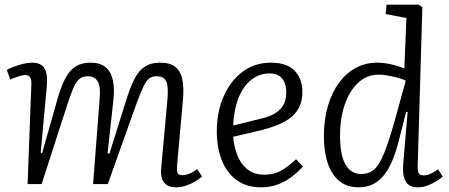

<svg xmlns="http://www.w3.org/2000/svg" viewBox="-20 -787 1918 821"><path d="M406 -363Q411 -416 398 -438.5Q385 -461 355 -461Q333 -461 319 -449Q305 -437 293.5 -410Q282 -383 267 -337L158 0H98L114 -424Q115 -445 109.5 -455.5Q104 -466 87 -466Q78 -466 63 -461.5Q48 -457 24 -447L9 -488Q20 -494 39 -501.5Q58 -509 79 -514Q100 -519 117 -519Q157 -519 171 -493.5Q185 -468 180 -417L154 -134L160 -132L227 -368Q243 -422 261 -455Q279 -488 304.5 -503.5Q330 -519 368 -519Q407 -519 430.5 -500.5Q454 -482 462.5 -445Q471 -408 464 -351L440 -132L448 -130L521 -363Q539 -420 557.5 -454Q576 -488 601.5 -503.5Q627 -519 664 -519Q708 -519 730.5 -500.5Q753 -482 760 -445.5Q767 -409 762 -357L737 -78Q736 -56 739.5 -47Q743 -38 761 -38Q774 -38 790 -44.5Q806 -51 823 -64L844 -32Q833 -22 814.5 -11Q796 0 775 7Q754 14 734 14Q709 14 694 4.5Q679 -5 673 -22.5Q667 -40 669 -65L696 -362Q701 -418 690.5 -439.5Q680 -461 650 -461Q631 -461 618.5 -452Q606 -443 593 -416Q580 -389 560 -334L441 0H378Z M1138 -519Q1208 -519 1240.5 -484Q1273 -449 1273 -394Q1273 -353 1257.5 -325Q1242 -297 1216 -279Q1190 -261 1160 -250Q1130 -239 1100 -231L977 -202Q980 -163 994 -125.5Q1008 -88 1036.5 -64Q1065 -40 1110 -40Q1133 -40 1154.5 -46Q1176 -52 1198 -67Q1220 -82 1246 -106L1275 -75Q1263 -61 1245.5 -45.5Q1228 -30 1206 -16.5Q1184 -3 1156.5 5.5Q1129 14 1096 14Q1033 14 990.5 -18Q948 -50 927.5 -104Q907 -158 907 -225Q907 -308 936 -374.5Q965 -441 1017 -480Q1069 -519 1138 -519ZM1204 -391Q1204 -412 1198 -430.5Q1192 -449 1176.5 -461Q1161 -473 1134 -473Q1088 -473 1053.5 -445Q1019 -417 999.5 -367Q980 -317 977 -250L1097 -280Q1132 -288 1155.5 -302Q1179 -316 1191.5 -337.5Q1204 -359 1204 -391Z M1766 -76Q1765 -54 1771 -45.5Q1777 -37 1792 -37Q1807 -37 1821.5 -44Q1836 -51 1853 -63L1873 -32Q1862 -22 1844 -11Q1826 0 1806 7Q1786 14 1767 14Q1728 14 1714 -13Q1700 -40 1704 -84L1723 -308L1717 -309L1689 -200Q1676 -146 1660 -106Q1644 -66 1623 -39.5Q1602 -13 1575.5 0.5Q1549 14 1514 14Q1472 14 1443.5 -4Q1415 -22 1397.5 -53Q1380 -84 1372.5 -123Q1365 -162 1365 -204Q1365 -277 1382.5 -335.5Q1400 -394 1431 -435Q1462 -476 1503 -497.5Q1544 -519 1592 -519Q1623 -519 1656.5 -511Q1690 -503 1709 -494L1718 -710L1629 -727L1633 -767H1770L1786 -756ZM1524 -43Q1550 -43 1569.5 -54.5Q1589 -66 1605 -95Q1621 -124 1638.5 -175Q1656 -226 1677 -304L1715 -442Q1702 -449 1681 -454.5Q1660 -460 1638 -464Q1616 -468 1598 -468Q1563 -468 1533 -449.5Q1503 -431 1481 -396.5Q1459 -362 1446.5 -314.5Q1434 -267 1434 -209Q1434 -125 1457 -84Q1480 -43 1524 -43Z"/></svg>

Font: Literata Light
Style: Italic
Weight: 300
Italic angle: -2°
Designer: Latin by Veronika Burian and Jose Scaglione. Greek by Irene Vlachou. Cyrillic by Vera Evstafieva
Foundry: TypeTogether
Version: Version 3.103;gftools[0.9.29]